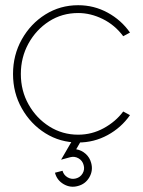

<svg xmlns="http://www.w3.org/2000/svg" viewBox="-20 -534 549 737"><path d="M453 -106 479 -92Q445.5 -44 393.2 -15.5Q341 13 280 13Q211 13 154.2 -22.5Q97.5 -58 63.8 -117.8Q30 -177.5 30 -250Q30 -323 63.8 -383Q97.5 -443 154.2 -478.5Q211 -514 280 -514Q341 -514 393.2 -485.5Q445.5 -457 479 -409L453 -395Q421 -438 374.5 -461Q328 -484 280 -484Q218 -484 168.2 -452Q118.5 -420 89.2 -366.8Q60 -313.5 60 -250Q60 -185.5 89.8 -132.8Q119.5 -80 169.5 -48.5Q219.5 -17 280 -17Q332.5 -17 378.2 -42Q424 -67 453 -106ZM279 180Q250.5 188 224.5 173Q198.5 158 191 129L220 121.5Q224.5 138 239.5 146.8Q254.5 155.5 271.5 151Q288.5 146.5 297.2 131.5Q306 116.5 301 99.5Q296.5 82.5 281.5 73.8Q266.5 65 249.5 69.5L214.5 79L269 -15L295 0L272.5 39Q293 42.5 308.8 56.5Q324.5 70.5 330 91.5Q338 120.5 323 146.5Q308 172.5 279 180Z"/></svg>

Font: Urbanist Thin
Style: Regular
Weight: 100
Designer: Corey Hu
Foundry: Corey Hu
Version: Version 1.330; ttfautohint (v1.8.4.7-5d5b)